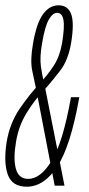

<svg xmlns="http://www.w3.org/2000/svg" viewBox="-35 -701 335 725"><path d="M66 4Q131 4 181.2 -72Q231.5 -148 264.5 -334H233Q202.5 -162.5 160.2 -94Q118 -25.5 72 -25.5Q35.5 -25.5 25 -63.5Q14.5 -101.5 25.5 -165.5Q35 -225 65.8 -275Q96.5 -325 129.5 -358Q163.5 -396.5 193 -435.2Q222.5 -474 233.5 -538.5Q246 -614 233.8 -647.5Q221.5 -681 186 -681Q152 -681 127.5 -647.5Q103 -614 90 -538.5Q78.5 -475 86.5 -435Q94.5 -395 102 -362L171.5 0H208.5L132 -386.5Q124.5 -414 119.5 -449.5Q114.5 -485 124 -538.5Q134.5 -600.5 149 -626.5Q163.5 -652.5 181 -652.5Q199.5 -652.5 204.5 -626.2Q209.5 -600 199.5 -538.5Q190 -485.5 166.5 -450.8Q143 -416 113 -383Q79 -348 40.2 -291.8Q1.5 -235.5 -10 -164Q-22 -87 -5.5 -41.5Q11 4 66 4Z"/></svg>

Font: Anybody ExtraCondensed ExtraLight
Style: Italic
Weight: 250
Width: 2
Italic angle: -10°
Version: Version 1.113;gftools[0.9.25]